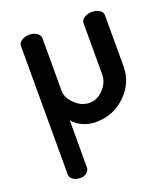

<svg xmlns="http://www.w3.org/2000/svg" viewBox="-130 -565 768 882"><g transform="rotate(-20 254.0 -124.5)"><path d="M269 8Q200 8 156 -40V190Q156 204 143.5 214.5Q131 225 114 225Q91 225 76.5 215Q62 205 62 190V-439Q62 -453 77.5 -463.5Q93 -474 115 -474Q136 -474 151.5 -463.5Q167 -453 167 -439V-179Q167 -147 199 -116Q231 -85 270 -85Q308 -85 338 -117Q368 -149 368 -189V-439Q368 -454 384 -464Q400 -474 421 -474Q444 -474 458.5 -464Q473 -454 473 -439V-189Q473 -109 413 -50.5Q353 8 269 8Z"/></g></svg>

Font: AkaAcidDosis
Style: SemiBold
Weight: 600
Designer: Edgar Tolentino, Pablo Impallari, Igino Marini, Cyberella
Foundry: Edgar Tolentino, Pablo Impallari, Igino Marini, Cyberella
Version: Version 1.007